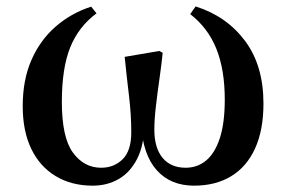

<svg xmlns="http://www.w3.org/2000/svg" viewBox="-20 -564 894 600"><path d="M269.8 16.2Q203.5 16.2 154.1 -13.6Q104.6 -43.3 77.8 -98.7Q51 -154.1 51 -232.3Q51 -314.8 78.4 -376.9Q105.7 -439 154 -481Q202.3 -523 264.8 -543.2L281.7 -522.4Q225.7 -480.8 199.5 -416.2Q173.3 -351.5 173.3 -245.3Q173.3 -134.2 208 -87Q242.6 -39.8 296 -39.8Q336.3 -39.8 363.3 -66.4Q390.2 -93 390.2 -150.5Q390.2 -205.9 383.2 -263.8Q376.2 -321.7 369.6 -386.3L478.2 -404.8L488.4 -398.8Q484.9 -363.7 478.5 -319.1Q472.1 -274.5 467.2 -232.1Q462.3 -189.8 462.3 -159.4Q462.3 -101.8 488 -70.8Q513.8 -39.8 560.2 -39.8Q596.6 -39.8 623.9 -62.2Q651.2 -84.6 666.8 -131.8Q682.4 -178.9 682.4 -252.8Q682.4 -346.1 656.2 -411.5Q629.9 -476.9 574.4 -519.9L591.3 -543.9Q688.1 -513.4 745.7 -436.3Q803.3 -359.2 803.3 -240.7Q803.3 -157.4 777.1 -100.1Q751 -42.8 702.4 -13.3Q653.8 16.2 586.3 16.2Q513.2 16.2 470 -31.9Q426.7 -80 420.6 -175.5H431.4Q430.3 -110.2 408.6 -67.7Q386.8 -25.2 350.9 -4.5Q315 16.2 269.8 16.2Z"/></svg>

Font: Noto Serif HK
Style: Regular
Weight: 200
Designer: Ryoko NISHIZUKA 西塚涼子 (kana & ideographs); Frank Grießhammer (Latin, Greek & Cyrillic); Wenlong ZHANG 张文龙 (bopomofo); San
Foundry: Adobe
Version: Version 2.001;hotconv 1.1.0;makeotfexe 2.6.0